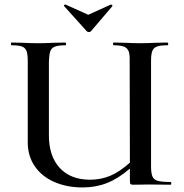

<svg xmlns="http://www.w3.org/2000/svg" viewBox="-20 -812 808 844"><path d="M730 0 636 -1 567 0Q556 0 553.5 -3Q551 -6 551 -19V-71Q500 -27 450.5 -7.5Q401 12 343 12Q274 12 219 -12Q164 -36 133 -81Q102 -126 102 -186V-544Q102 -574 96.5 -588Q91 -602 76.5 -607.5Q62 -613 31 -613Q28 -613 28 -619Q28 -625 31 -625L78 -624Q120 -622 147 -622Q174 -622 218 -624L266 -625Q270 -625 270.5 -619Q271 -613 268 -613Q236 -613 221 -607Q206 -601 201 -586.5Q196 -572 195 -542V-221Q194 -127 242 -74.5Q290 -22 376 -22Q423 -22 464 -39Q505 -56 551 -97L550 -542Q551 -572 545.5 -586.5Q540 -601 525 -607Q510 -613 480 -613Q477 -613 477 -619Q477 -625 479 -625L528 -624Q570 -622 597 -622Q622 -622 666 -624L715 -625Q719 -625 719.5 -619Q720 -613 717 -613Q685 -613 670 -607.5Q655 -602 649.5 -588Q644 -574 644 -544V-81Q644 -51 650 -36.5Q656 -22 674 -17Q692 -12 730 -12Q733 -12 733 -6Q733 0 730 0ZM262 -785 261 -787Q261 -789 263.5 -791Q266 -793 268 -792L368 -747L467 -792Q469 -793 472.5 -789.5Q476 -786 474 -785L380 -675Q377 -671 371 -671Q365 -671 361 -675Z"/></svg>

Font: Cormorant Upright SemiBold
Style: Regular
Weight: 600
Designer: Christian Thalmann (Catharsis Fonts)
Foundry: Catharsis Fonts
Version: Version 3.302